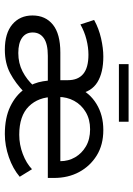

<svg xmlns="http://www.w3.org/2000/svg" viewBox="104 -658 564 813"><g transform="rotate(90 386.5 -252.0)"><path d="M191 10Q121 10 83.5 -22Q46 -54 46 -107Q46 -162 85 -193.5Q124 -225 203 -225H338L320 -203V-257Q320 -300 293.5 -322Q267 -344 212 -344Q181 -344 147.5 -335.5Q114 -327 84 -310L65 -368Q101 -388 143 -397.5Q185 -407 220 -407Q288 -407 328.5 -382Q369 -357 378 -303L352 -299Q373 -349 420.5 -378Q468 -407 531 -407Q594 -407 639 -379Q684 -351 709 -304.5Q734 -258 734 -198V-172H363V-225H663Q663 -259 646.5 -287.5Q630 -316 600 -333.5Q570 -351 528 -351Q486 -351 455 -332.5Q424 -314 407.5 -283.5Q391 -253 391 -217V-198Q391 -132 431 -91.5Q471 -51 551 -51Q593 -51 632.5 -66Q672 -81 697 -105L729 -53Q695 -24 646 -7Q597 10 548 10Q479 10 431.5 -13Q384 -36 358 -73L373 -74Q333 -35 290.5 -12.5Q248 10 191 10ZM205 -47Q248 -47 283 -65Q318 -83 345 -113L344 -95Q334 -113 329 -132Q324 -151 322 -172H217Q166 -172 142 -155Q118 -138 118 -108Q118 -79 140.5 -63Q163 -47 205 -47ZM252 -473V-514H496V-473Z"/></g></svg>

Font: Rokkitt SemiBold
Style: Regular
Weight: 400
Version: Version 3.103